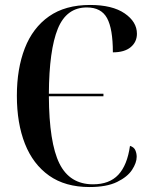

<svg xmlns="http://www.w3.org/2000/svg" viewBox="-20 -744 606 774"><path d="M341 10Q243 10 178 -36Q113 -82 80.5 -164.5Q48 -247 48 -358Q48 -467 80 -549.5Q112 -632 177.5 -678Q243 -724 343 -724Q433 -724 482.5 -690Q532 -656 532 -608Q532 -575 507 -554Q482 -533 435 -533Q435 -628 411.5 -671Q388 -714 330 -714Q248 -714 213 -628Q178 -542 177 -366H397V-356H177Q178 -169 219.5 -85Q261 -1 355 -1Q421 -1 457 -39.5Q493 -78 504 -156Q520 -151 525.5 -138.5Q531 -126 531 -112Q531 -88 512.5 -59.5Q494 -31 452 -10.5Q410 10 341 10Z"/></svg>

Font: Noto Serif Display Condensed SemiBold
Style: Regular
Weight: 600
Width: 3
Designer: Monotype Design Team
Foundry: Monotype Imaging Inc.
Version: Version 2.009